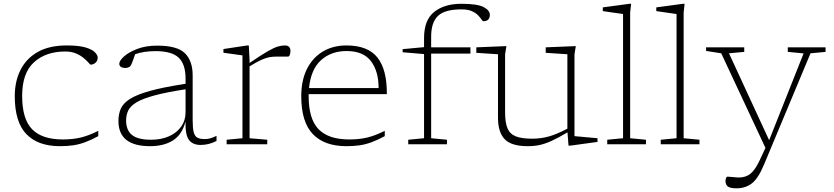

<svg xmlns="http://www.w3.org/2000/svg" viewBox="-20 -762 4402 1014"><path d="M332.5 -522Q398 -522 433.2 -511Q468.5 -500 482.2 -485Q496 -470 496 -458Q496 -441 484.5 -430.8Q473 -420.5 458.5 -420.5Q456.5 -420.5 447.5 -431Q438.5 -441.5 422.2 -455.2Q406 -469 381.8 -479.5Q357.5 -490 324.5 -490Q222 -490 159.5 -433.2Q97 -376.5 97 -255.5Q97 -133 149.8 -79.2Q202.5 -25.5 311.5 -25.5Q363.5 -25.5 405.8 -35.5Q448 -45.5 499 -71V-43Q460 -22 428.5 -10.5Q397 1 366 5.5Q335 10 296.5 10Q180.5 10 119.2 -53.8Q58 -117.5 58 -254Q58 -332.5 88.5 -393Q119 -453.5 179.8 -487.8Q240.5 -522 332.5 -522Z M1039.5 3.5Q999.5 3.5 979 -21.5Q958.5 -46.5 959.5 -120Q941.5 -50.5 893.2 -20.2Q845 10 772.5 10Q605.5 10 605.5 -123Q605.5 -158.5 617.5 -187Q629.5 -215.5 665.2 -238.8Q701 -262 771.8 -281.8Q842.5 -301.5 960 -319.5V-347Q960 -422.5 923.8 -457.2Q887.5 -492 801.5 -492Q739 -492 693.5 -475.5Q688.5 -460 683.2 -445.8Q678 -431.5 674 -422Q669 -411 660.2 -407Q651.5 -403 643 -403Q625.5 -403 617.8 -409.2Q610 -415.5 610 -425Q610 -441.5 635 -464Q660 -486.5 705.2 -503.8Q750.5 -521 810 -521Q916.5 -521 957 -480.5Q997.5 -440 997.5 -364V-127Q997.5 -85.5 1003 -64Q1008.5 -42.5 1022.5 -35Q1036.5 -27.5 1061 -27.5Q1076.5 -27.5 1090 -31.2Q1103.5 -35 1123.5 -44.5V-17.5Q1083 3.5 1039.5 3.5ZM646 -126Q646 -74.5 677 -49.2Q708 -24 778.5 -24Q831 -24 872 -42Q913 -60 936.5 -93Q960 -126 960 -170.5V-290.5Q859 -275 796.8 -258.2Q734.5 -241.5 701.8 -222Q669 -202.5 657.5 -178.8Q646 -155 646 -126Z M1298 -444V-429.5Q1359.5 -471.5 1393.5 -491Q1427.5 -510.5 1447.2 -516.2Q1467 -522 1484.5 -522Q1514 -522 1514 -492.5Q1514 -482 1510.5 -472.5Q1507 -463 1501 -463H1436Q1419 -463 1401.8 -459.8Q1384.5 -456.5 1360.2 -445.8Q1336 -435 1298 -411.5V-32L1391.5 -24V0H1177V-24L1260.5 -32V-469.5L1160 -483.5V-503L1285.5 -522H1294Z M1809.5 -522Q1923 -522 1973.5 -458Q2024 -394 2023 -265H1610Q1610 -260.5 1610 -255.5Q1610 -133 1662.8 -79.2Q1715.5 -25.5 1824.5 -25.5Q1876.5 -25.5 1918.8 -35.5Q1961 -45.5 2012 -71V-43Q1973 -22 1941.5 -10.5Q1910 1 1879 5.5Q1848 10 1809.5 10Q1693.5 10 1632.2 -53.8Q1571 -117.5 1571 -254Q1571 -338 1601.2 -398Q1631.5 -458 1685.2 -490Q1739 -522 1809.5 -522ZM1810.5 -492.5Q1729.5 -492.5 1675.8 -444.5Q1622 -396.5 1612 -297H1979.5Q1979.5 -386 1939 -439.2Q1898.5 -492.5 1810.5 -492.5Z M2257 -32 2340.5 -24V0H2136V-24L2219.5 -32V-476.5L2106.5 -486V-502.5L2219.5 -513V-561Q2219.5 -656.5 2273.2 -699.2Q2327 -742 2417 -742Q2500.5 -742 2533.8 -724.8Q2567 -707.5 2567 -684Q2567 -650 2532.5 -650Q2528.5 -650 2522.5 -659.5Q2516.5 -669 2504.8 -681.2Q2493 -693.5 2472 -703Q2451 -712.5 2417 -712.5Q2329.5 -712.5 2293.2 -678.2Q2257 -644 2257 -568V-512H2464.5V-479H2257Z M2647.5 -169Q2647.5 -115 2660 -84.8Q2672.5 -54.5 2703.8 -42Q2735 -29.5 2791 -29.5Q2835.5 -29.5 2877.5 -41Q2919.5 -52.5 2976.5 -82.5V-475.5L2862 -483V-512L3021 -518.5L3014 -475.5V-43L3135.5 -32V-12.5L2993 7H2982.5L2977 -63Q2929 -34.5 2894.2 -18.5Q2859.5 -2.5 2830 3.8Q2800.5 10 2767 10Q2681 10 2645.5 -26.8Q2610 -63.5 2610 -140.5V-475.5L2495.5 -483V-512L2654.5 -518.5L2647.5 -475.5Z M3308 -32 3391.5 -24V0H3187V-24L3270.5 -32V-688Q3264 -689 3246 -691.5Q3228 -694 3205.5 -697.2Q3183 -700.5 3163.5 -703.5V-723L3304.5 -742H3313L3308 -695.5Z M3590.5 -32 3674 -24V0H3469.5V-24L3553 -32V-688Q3546.5 -689 3528.5 -691.5Q3510.5 -694 3488 -697.2Q3465.5 -700.5 3446 -703.5V-723L3587 -742H3595.5L3590.5 -695.5Z M3869.5 232.5Q3836 232.5 3823.8 222.8Q3811.5 213 3811.5 193.5Q3811.5 185 3814.5 178Q3817.5 171 3822 171Q3825 171 3837.2 172Q3849.5 173 3862.8 174.2Q3876 175.5 3881.5 175.5Q3919.5 175.5 3944.5 154.5Q3969.5 133.5 3992.5 83.5L4022.5 19L3789 -480.5L3709 -493V-512H3910.5V-488L3830 -480.5L4042 -21.5L4224 -480L4140.5 -488V-512H4340V-488L4260.5 -480.5L4015.5 106Q3984.5 180.5 3950.8 206.5Q3917 232.5 3869.5 232.5Z"/></svg>

Font: Newsreader 6pt ExtraLight
Style: Regular
Weight: 275
Designer: Hugues Gentile
Foundry: Production Type
Version: Version 1.003; ttfautohint (v1.8.3)